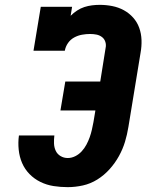

<svg xmlns="http://www.w3.org/2000/svg" viewBox="-20 -763 640 791"><path d="M259 8Q229 8 200.5 3.5Q172 -1 146.5 -13.5Q121 -26 101.5 -46Q82 -66 71 -91.5Q60 -117 57 -146.5Q54 -176 58 -205H204Q202 -189 202.5 -172.5Q203 -156 209.5 -142Q216 -128 229.5 -120Q243 -112 259 -112Q275 -112 290 -119.5Q305 -127 316.5 -139.5Q328 -152 336 -167Q344 -182 349.5 -197.5Q355 -213 358.5 -228.5Q362 -244 365 -260L373 -308H229L249 -427H393L415 -565Q418 -578 414 -590.5Q410 -603 400 -610.5Q390 -618 377.5 -620.5Q365 -623 351 -623Q335 -623 318 -620Q301 -617 285.5 -608.5Q270 -600 260 -585.5Q250 -571 247 -554H118L148 -735H277L271 -698Q283 -710 297.5 -719.5Q312 -729 327.5 -734Q343 -739 359 -741Q375 -743 391 -743Q417 -743 442.5 -738Q468 -733 490 -721Q512 -709 528.5 -690.5Q545 -672 553.5 -648.5Q562 -625 563 -598.5Q564 -572 559 -545L509 -240Q504 -209 495 -179Q486 -149 470 -120Q454 -91 431.5 -66Q409 -41 381 -23.5Q353 -6 321.5 1Q290 8 259 8Z"/></svg>

Font: Iosevka Curly Slab HvExObl
Style: Regular
Weight: 900
Width: 7
Italic angle: -9°
Monospace: yes
Designer: Belleve Invis
Foundry: Belleve Invis
Version: Version 11.1.0; ttfautohint (v1.8.3)